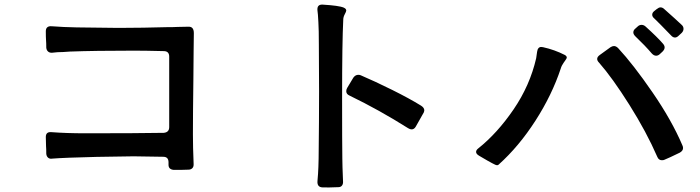

<svg xmlns="http://www.w3.org/2000/svg" viewBox="-20 -786 3040 834"><path d="M820 -442Q818 -290 818 -203Q818 -147 821 -75Q822 -62 815.5 -55.5Q809 -49 798 -49Q777 -48 735 -48Q712 -50 712 -70V-81Q712 -105 689 -105L560 -107Q379 -105 281 -101Q231 -99 207 -97Q196 -95 189 -101Q182 -107 181 -118Q181 -140 180 -151Q179 -165 179 -191Q179 -214 203 -212Q268 -207 352 -207Q577 -207 691 -209Q715 -211 715 -234V-298V-379V-540Q715 -564 691 -564Q609 -566 562 -566Q393 -566 284 -562L254 -560Q230 -560 207 -557Q196 -556 189 -562Q182 -568 181 -579Q181 -600 180 -611Q179 -624 179 -650Q179 -662 185.5 -667.5Q192 -673 204 -672Q256 -668 313 -667Q431 -665 478 -665H517Q595 -665 703 -668Q735 -668 751 -669L800 -670Q822 -670 822 -642Q821 -612 821 -561Z M1359 1Q1362 -33 1363 -60.5Q1364 -88 1364 -97Q1366 -265 1366 -390L1365 -594Q1365 -656 1363 -689Q1361 -729 1359 -740Q1356 -767 1381 -766Q1387 -766 1414.5 -763.5Q1442 -761 1460 -757Q1484 -752 1484 -740Q1484 -736 1477.5 -724Q1471 -712 1471 -700Q1466 -603 1466 -360Q1466 -162 1467 -98Q1467 -70 1470 1Q1471 13 1465.5 20Q1460 27 1450 27Q1404 29 1381 28Q1357 27 1359 1ZM1768 -224Q1761 -224 1753 -229Q1628 -308 1498 -371Q1484 -377 1484 -390Q1484 -397 1488 -404L1515 -449Q1524 -461 1536 -461Q1543 -461 1547 -459Q1608 -433 1683.5 -395.5Q1759 -358 1809 -327Q1823 -318 1823 -307Q1823 -304 1821 -298Q1812 -281 1786 -236Q1779 -224 1768 -224Z M2912 -623Q2903 -623 2895 -632Q2841 -688 2823 -705Q2813 -713 2813 -722Q2813 -731 2822 -738L2832 -746Q2842 -754 2849 -754Q2858 -754 2866 -746Q2918 -700 2941 -678Q2949 -671 2949 -661Q2949 -651 2941 -643L2928 -631Q2920 -623 2912 -623ZM2830 -544Q2820 -544 2811 -554Q2782 -588 2740 -628Q2731 -637 2731 -645Q2731 -655 2740 -662L2750 -671Q2757 -678 2767 -678Q2776 -678 2784 -671Q2836 -624 2860 -596Q2867 -588 2867 -580Q2867 -571 2858 -562L2845 -550Q2838 -544 2830 -544ZM2855 -90Q2841 -90 2835 -105Q2788 -213 2714 -330.5Q2640 -448 2582 -514Q2574 -522 2574 -530Q2574 -539 2585 -547L2632 -581Q2640 -586 2647 -586Q2656 -586 2665 -577Q2731 -506 2814.5 -384.5Q2898 -263 2944 -155Q2947 -149 2947 -143Q2947 -131 2933 -123Q2886 -100 2866 -92Q2862 -90 2855 -90ZM2098 -88 2062 -109Q2048 -117 2048 -126Q2048 -134 2057 -141Q2140 -207 2211 -311Q2282 -415 2309 -533Q2311 -543 2313 -561Q2316 -582 2331 -582Q2336 -582 2339 -581Q2389 -570 2434 -547Q2442 -542 2442 -536Q2442 -532 2435 -523L2428 -513Q2423 -506 2421 -501.5Q2419 -497 2418 -495L2416 -489Q2378 -374 2306 -262Q2234 -150 2146 -71Q2141 -66 2131 -70.5Q2121 -75 2098 -88Z"/></svg>

Font: Shippori Gothic B2 Bold
Style: Regular
Weight: 700
Designer: FONTDASU
Foundry: FONTDASU / Google Inc. / but / Adobe
Version: Version 1.130